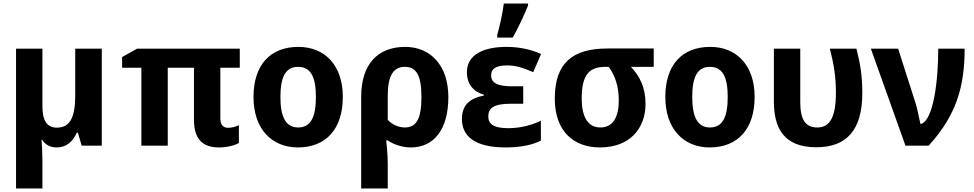

<svg xmlns="http://www.w3.org/2000/svg" viewBox="-20 -817 5466 1077"><path d="M551 -544H402V-284C402 -166 377 -101 299 -101C242 -101 218 -142 218 -221V-544H70V240H218V84C218 45 215 -13 213 -34H215C234 -6 260 10 298 10C349 10 386 -18 411 -73H417L438 0H551Z M1259 -100C1235 -100 1216 -115 1216 -151V-437H1325V-544H749L665 -497V-437H773V0H921V-437H1068V-145C1068 -37 1116 10 1209 10C1254 10 1298 -2 1320 -15V-115C1303 -106 1279 -100 1259 -100Z M1903 -273C1903 -454 1799 -554 1654 -554C1497 -554 1402 -454 1402 -273C1402 -92 1506 10 1651 10C1807 10 1903 -92 1903 -273ZM1553 -273C1553 -384 1581 -442 1652 -442C1724 -442 1752 -384 1752 -273C1752 -162 1724 -102 1653 -102C1582 -102 1553 -162 1553 -273Z M2495 -272C2495 -452 2393 -554 2253 -554C2096 -554 2006 -454 2006 -274V240H2155V102C2155 44 2147 -26 2146 -29H2156C2189 -6 2237 10 2285 10C2414 10 2495 -91 2495 -272ZM2251 -442C2317 -442 2344 -392 2344 -272C2344 -153 2317 -102 2251 -102C2217 -102 2180 -117 2155 -145V-280C2155 -393 2187 -442 2251 -442Z M2769 -606H2856C2891 -668 2921 -735 2942 -786V-797H2806C2800 -746 2783 -668 2769 -621ZM2915 -333H2854C2772 -333 2735 -350 2735 -395C2735 -433 2764 -450 2825 -450C2882 -450 2924 -432 2971 -412L3015 -514C2959 -539 2895 -554 2821 -554C2697 -554 2599 -513 2599 -412C2599 -347 2634 -303 2694 -286V-281C2618 -266 2571 -230 2571 -150C2571 -54 2642 10 2816 10C2905 10 2967 -5 3014 -28V-140C2971 -119 2907 -98 2831 -98C2746 -98 2719 -123 2719 -164C2719 -210 2749 -235 2844 -235H2915Z M3601 -234C3601 -326 3568 -391 3519 -442H3647V-545H3388C3193 -545 3092 -465 3092 -264C3092 -85 3193 10 3346 10C3512 10 3601 -96 3601 -234ZM3243 -264C3243 -397 3284 -442 3376 -442H3395C3430 -392 3451 -334 3451 -253C3451 -163 3420 -102 3348 -102C3274 -102 3243 -167 3243 -264Z M4213 -273C4213 -454 4109 -554 3964 -554C3807 -554 3712 -454 3712 -273C3712 -92 3816 10 3961 10C4117 10 4213 -92 4213 -273ZM3863 -273C3863 -384 3891 -442 3962 -442C4034 -442 4062 -384 4062 -273C4062 -162 4034 -102 3963 -102C3892 -102 3863 -162 3863 -273Z M4559 9C4728 9 4817 -86 4817 -295C4817 -389 4806 -459 4784 -544H4635C4657 -458 4669 -386 4669 -299C4669 -157 4634 -102 4564 -102C4498 -102 4469 -146 4469 -244V-544H4321V-248C4321 -103 4373 9 4559 9Z M4865 -544 5059 0H5189C5343 -168 5391 -329 5391 -544H5243C5243 -354 5214 -143 5147 -122H5143C5136 -152 5125 -211 5114 -244L5018 -544Z"/></svg>

Font: Noto Sans Display
Style: Bold
Weight: 700
Designer: Monotype Design Team
Foundry: Monotype Imaging Inc.
Version: Version 1.900